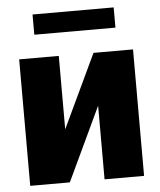

<svg xmlns="http://www.w3.org/2000/svg" viewBox="-51 -754 664 799"><g transform="rotate(-5 280.5 -354.5)"><path d="M353.5 -528.3H518.6V0H353.5V-307.6L208.5 0H43V-528.3H208.5V-221.7ZM453.6 -625H114.7V-709.5H453.6Z"/></g></svg>

Font: Sadagaat-English
Style: Regular
Weight: 900
Designer: Ahmed alsheikh
Foundry: Ahmed alsheikh Design
Version: Version 2.137;January 17, 2018;FontCreator 11.0.0.2408 64-bi